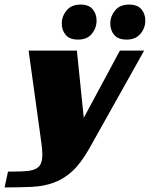

<svg xmlns="http://www.w3.org/2000/svg" viewBox="-85 -651 655 839"><path d="M251 -430 281 -136 439 -430H545L304 0Q268 63 231 97Q194 131 150.5 147Q107 163 54.5 165.5Q2 168 -65 168L-50 99Q-17 99 11.5 98Q40 97 57 92Q80 86 90 70.5Q100 55 100 25Q100 5 96.5 -21Q93 -47 89 -76L40 -430ZM267 -631Q303 -631 320 -610.5Q337 -590 337 -561Q337 -529 316.5 -503.5Q296 -478 256 -478Q219 -478 202 -498.5Q185 -519 185 -548Q185 -580 206 -605.5Q227 -631 267 -631ZM479 -631Q516 -631 533 -610.5Q550 -590 550 -561Q550 -529 529 -503.5Q508 -478 468 -478Q431 -478 414 -498.5Q397 -519 397 -548Q397 -580 418 -605.5Q439 -631 479 -631Z"/></svg>

Font: Racing Sans One
Style: Regular
Weight: 400
Designer: Pablo Impallari, Rodrigo Fuenzalida
Foundry: Pablo Impallari, Rodrigo Fuenzalida
Version: Version 1.001; ttfautohint (v0.8) -G 200 -r 50